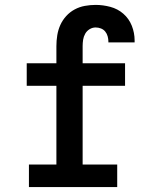

<svg xmlns="http://www.w3.org/2000/svg" viewBox="-20 -763 640 783"><path d="M98 0V-92H210V-413H89V-505H210V-575Q210 -597 213.5 -619Q217 -641 226 -661Q235 -681 250 -697.5Q265 -714 284.5 -724.5Q304 -735 326 -739Q348 -743 370 -743Q400 -743 430 -735Q460 -727 483 -707Q506 -687 517.5 -658Q529 -629 529 -598Q529 -596 529 -594Q529 -592 529 -590H422Q422 -591 422 -592Q422 -593 422 -594Q422 -604 419 -615Q416 -626 409 -634.5Q402 -643 391.5 -647Q381 -651 370 -651Q357 -651 345.5 -644Q334 -637 327.5 -625.5Q321 -614 319 -601Q317 -588 317 -575V-505H490V-413H317V-92H458V0Z"/></svg>

Font: Iosevka Slab Semibold Extended
Style: Regular
Weight: 600
Width: 7
Monospace: yes
Designer: Belleve Invis
Foundry: Belleve Invis
Version: Version 11.1.0; ttfautohint (v1.8.3)